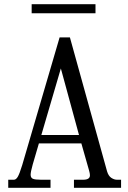

<svg xmlns="http://www.w3.org/2000/svg" viewBox="-20 -889 606 909"><path d="M129.9 -869.1H432.1V-826.2H129.9ZM175.8 -250H354L268.1 -564.9ZM374 -38.1Q405.8 -38.1 405.8 -59.1Q405.8 -67.4 401.9 -81.1L365.2 -210H164.1L134.8 -109.9Q125 -74.7 125 -62Q125 -47.4 135.5 -42.7Q146 -38.1 172.9 -38.1H219.2V0H19V-38.1H45.9Q55.7 -38.1 64 -51.8Q72.3 -65.4 85 -106.9L262.2 -711.9H311L486.8 -78.1Q493.2 -56.2 506.8 -47.1Q520.5 -38.1 533.2 -38.1H553.2V0H330.1V-38.1Z"/></svg>

Font: New Heterodox Mono
Style: Book
Weight: 400
Designer: Hao Chi Kiang <hello@hckiang.com>, Alexey Kryukov <alexios@thessalonica.org.ru>
Version: Version 0.0.3